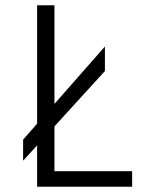

<svg xmlns="http://www.w3.org/2000/svg" viewBox="-20 -710 556 730"><path d="M187 -59.1H482.4V0H121.1V-157.2L67.9 -99.1V-179.2L121.1 -239.7V-689.9H187V-314.9L378.9 -533.2V-439.9L187 -229.5Z"/></svg>

Font: HK Grotesk Light
Style: Regular
Weight: 300
Designer: Alfredo Marco Pradil and Stefan Peev
Foundry: Hanken Design Co.
Version: Version 1.045;PS 001.045;hotconv 1.0.88;makeotf.lib2.5.64775